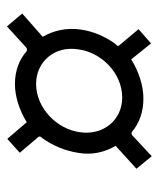

<svg xmlns="http://www.w3.org/2000/svg" viewBox="28 -649 457 553"><g transform="rotate(-90 256.5 -372.5)"><path d="M249 -188C287 -188 326 -201 362 -223L408 -166L449 -202L402 -258C399 -261 402 -265 406 -268C428 -298 443 -333 448 -369C454 -411 444 -449 427 -478L494 -537L457 -581L400 -529C396 -525 393 -522 386 -524C362 -545 330 -558 291 -558C255 -558 215 -545 181 -524L133 -580L93 -544L139 -490C141 -486 139 -483 135 -479C113 -448 99 -414 93 -377C85 -334 96 -297 113 -268L47 -208L83 -164L139 -216C143 -221 148 -224 153 -221C178 -200 210 -188 249 -188ZM252 -249C186 -249 143 -305 152 -369C160 -437 222 -497 291 -497C358 -497 401 -441 391 -377C383 -309 322 -249 252 -249Z"/></g></svg>

Font: Cheyenne Sans Light
Style: Italic
Weight: 300
Italic angle: -8.13011°
Designer: The Public Sans project authors (U.S. Web Design System), Libre Franklin designed by Pablo Impallari and Rodrigo Fuenzal
Foundry: The Cheyenne Sans Project Authors
Version: Version 2.007